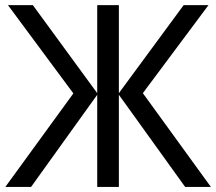

<svg xmlns="http://www.w3.org/2000/svg" viewBox="-20 -734 850 754"><path d="M1 0H102.1L361.8 -361.8V0H446.8V-361.8L707 0H808.1L541 -368.2L798.8 -713.9H701.2L446.8 -368.2V-713.9H361.8V-368.2L108.9 -713.9H11.2L268.1 -367.2Z"/></svg>

Font: Avrile Sans
Style: Regular
Weight: 400
Designer: Monotype Design Team, Google (font), Stefan Peev (BGR Cyrillic), Cristiano Sobral (main changes)
Foundry: The Avrile Sans Project Authors
Version: Version 3.110